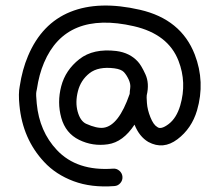

<svg xmlns="http://www.w3.org/2000/svg" viewBox="-20 -508 799 699"><path d="M481.9 -283.7Q494.6 -270 509.5 -237.3Q524.4 -204.6 514.2 -161.1Q513.2 -157.7 514.9 -133.1Q516.6 -108.4 527.6 -81.1Q538.6 -53.7 552.2 -45.9Q565.4 -34.7 594 -56.4Q622.6 -78.1 636.2 -124Q660.6 -207.5 629.9 -286.6Q592.3 -383.8 467.3 -412.6Q220.2 -469.2 140.1 -279.3Q122.1 -236.8 114.3 -183.6Q114.3 -182.6 112.3 -173.8Q110.4 -165 113.8 -130.9Q123.5 -29.3 187 38.1Q259.8 115.7 392.1 106Q404.8 105 414.8 113.8Q424.8 122.6 425.8 135.5Q426.8 148.4 418.2 158.4Q409.7 168.5 396.5 169.4Q312.5 175.8 247.8 151.6Q183.1 127.4 140.6 81.5Q62.5 -2 50.8 -124.5Q46.4 -167.5 51.8 -193.8Q61 -254.9 82 -304.2Q131.8 -422.4 235.8 -464.6Q339.8 -506.8 489.5 -472.4Q639.2 -438 689 -309.6Q727.5 -210 697.3 -106Q677.7 -40 626 -1Q574.2 38.1 520 8.8Q487.3 -10.3 469.7 -54.2Q428.2 9.3 372.8 17.3Q317.4 25.4 268.1 1.2Q218.8 -22.9 203.1 -79.1Q187.5 -135.3 202.9 -194.1Q218.3 -252.9 269 -292.7Q319.8 -332.5 403.8 -322.3Q452.6 -315.9 481.9 -283.7ZM452.1 -166Q452.6 -167.5 452.4 -170.2Q452.1 -172.9 454.1 -187.5Q456.1 -202.1 448.5 -218.5Q440.9 -234.9 431.2 -245.4Q421.4 -255.9 396 -259.3Q337.9 -266.6 305.9 -241.5Q273.9 -216.3 263.7 -176Q253.4 -135.7 262.7 -101.8Q272 -67.9 293 -57.6Q333 -39.6 357.4 -43Q412.1 -50.8 451.7 -165Z"/></svg>

Font: Chilanka
Style: Regular
Weight: 400
Designer: Santhosh Thottingal <santhosh.thottingal@gmail.com>
Foundry: Swathanthra Malayalam Computing(SMC)
Version: Version 1.3; 20181103